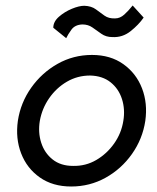

<svg xmlns="http://www.w3.org/2000/svg" viewBox="-20 -670 570 699"><path d="M174 -569Q174 -591 194.5 -609Q215 -627 241.5 -638Q268 -649 287 -649Q313 -648 329 -636Q345 -624 360.5 -613Q376 -602 399 -603Q417 -603 432.5 -617Q448 -631 463 -650L503 -606Q485 -580 455.5 -556.5Q426 -533 389 -535Q366 -535 349 -547Q332 -559 316.5 -570Q301 -581 280 -581Q253 -580 240 -562Q227 -544 221 -531ZM45 -230Q55 -296 93.5 -350.5Q132 -405 189.5 -437.5Q247 -470 315 -470Q382 -470 429 -436.5Q476 -403 497 -348.5Q518 -294 509 -230Q499 -164 460.5 -109.5Q422 -55 364.5 -23Q307 9 239 9Q172 9 125 -24Q78 -57 57 -111.5Q36 -166 45 -230ZM125 -230Q118 -188 130 -150.5Q142 -113 171.5 -89.5Q201 -66 246 -66Q292 -65 330.5 -87.5Q369 -110 395.5 -147.5Q422 -185 429 -230Q436 -272 424 -309.5Q412 -347 382.5 -370.5Q353 -394 308 -395Q262 -395 223.5 -372.5Q185 -350 159 -312.5Q133 -275 125 -230Z"/></svg>

Font: Jost*
Style: Italic
Weight: 400
Italic angle: -10°
Version: Version 3.7